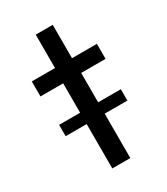

<svg xmlns="http://www.w3.org/2000/svg" viewBox="-145 -624 603 692"><g transform="rotate(-30 156.0 -278.0)"><path d="M115.3 0V-184.7H27.8V-231.9H115.3V-354.2H20.8V-416.7H117.4V-555.6H188.2V-416.7H291.7V-354.2H190.3V-231.9H284.7V-184.7H190.3V0Z"/></g></svg>

Font: co2trust
Style: Regular
Weight: 400
Designer: Kristian Moeller
Foundry: Dicotype
Version: Version 1.000